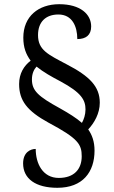

<svg xmlns="http://www.w3.org/2000/svg" viewBox="-20 -780 543 914"><path d="M253 114C374 114 430 39 430 -63C430 -107 418 -138 400 -164C429 -195 455 -240 455 -291C455 -368 407 -417 297 -474C208 -521 161 -542 161 -613C161 -676 198 -711 258 -711C324 -711 348 -654 348 -594C389 -594 414 -613 414 -654C414 -712 363 -760 262 -760C163 -760 91 -702 91 -601C91 -553 104 -521 126 -491C94 -467 71 -430 71 -380C71 -301 109 -252 211 -196C352 -121 369 -93 369 -36C369 25 333 67 260 67C183 67 150 -2 150 -71C126 -71 90 -56 90 -2C90 71 150 114 253 114ZM370 -195C344 -218 307 -241 266 -264C162 -321 132 -348 132 -402C132 -430 142 -450 154 -463C186 -437 225 -415 269 -392C367 -339 387 -304 387 -259C387 -234 379 -211 370 -195Z"/></svg>

Font: Noto Serif Ethiopic SemiCondensed
Style: Regular
Weight: 400
Width: 4
Designer: Monotype Design Team
Foundry: Monotype Imaging Inc.
Version: Version 2.102